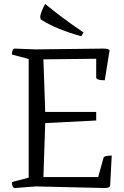

<svg xmlns="http://www.w3.org/2000/svg" viewBox="-20 -944 621 964"><path d="M463 -555V-649L198 -646L207 -382H463V-339L207 -326L198 -55H473L499 -149Q499 -163 541 -163L533 -12Q532 0 504 0L160 -8L55 0Q40 0 40 -30L124 -52V-648L40 -670Q40 -700 55 -700Q64 -700 158 -696L498 -700Q529 -700 530 -690L506 -541Q463 -541 463 -555ZM399 -781 388 -762Q262 -797 187 -845Q182 -848 182 -859Q182 -870 192 -894Q202 -918 207 -924Q299 -849 372 -800Z"/></svg>

Font: Mate
Style: Regular
Weight: 400
Designer: Eduardo Rodriguez Tunni
Foundry: Eduardo Rodriguez Tunni
Version: Version 1.002